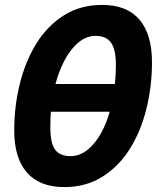

<svg xmlns="http://www.w3.org/2000/svg" viewBox="-20 -746 640 782"><path d="M242 16Q141 16 89.5 -43.5Q38 -103 38 -214Q38 -314 61 -406Q84 -498 129 -570Q174 -642 241 -684Q308 -726 396 -726Q497 -726 548 -666Q599 -606 599 -493Q599 -393 576 -301.5Q553 -210 508 -138.5Q463 -67 396 -25.5Q329 16 242 16ZM369 -600Q317 -600 273.5 -546.5Q230 -493 206 -404H448Q452 -442 452 -482Q452 -545 432 -572.5Q412 -600 369 -600ZM268 -110Q318 -110 360.5 -159Q403 -208 427 -291H187Q185 -260 185 -227Q185 -163 204.5 -136.5Q224 -110 268 -110Z"/></svg>

Font: Geist Mono
Style: Bold Italic
Weight: 700
Italic angle: -12°
Monospace: yes
Designer: Basement.studio, Andrés Briganti, Mateo Zaragoza
Foundry: Basement.studio, Vercel, Andrés Briganti, Guido Ferreyra, Mateo Zaragoza
Version: Version 1.500; ttfautohint (v1.8.4.7-5d5b)